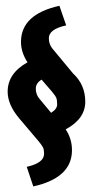

<svg xmlns="http://www.w3.org/2000/svg" viewBox="-20 -484 329 680"><path d="M153 -348.8Q153 -380.8 214.4 -394.1L190.4 -463.5Q54.3 -433.3 54.3 -335.4Q54.3 -298.9 77.4 -263.3Q7.1 -224.2 7.1 -159.3Q7.1 -113.9 47.2 -65.8L116.5 16Q129 31.1 132.6 38.7Q136.1 46.3 136.1 60.5Q136.1 93.4 74.7 106.8L97.9 176.2Q234.9 145.9 234.9 48Q234.9 7.1 212.6 -25.8Q282 -63.2 282 -123.7Q282 -184.2 238.4 -224.2L164.6 -313.2Q153 -328.3 153 -348.8ZM127.2 -202 162.8 -161Q176.2 -145 179.3 -137.5Q182.4 -129.9 182.4 -113.9Q182.4 -97.9 161 -84.5L117.4 -137Q106.8 -151.2 106.8 -170.4Q106.8 -189.5 127.2 -202Z"/></svg>

Font: Gidugu
Style: Regular
Weight: 400
Designer: Purushoth Kumar Guthula
Foundry: Silicon Andhra, USA.
Version: Version 1.0.5; ttfautohint (v1.2.25-373a) -l 7 -r 28 -G 50 -